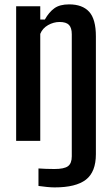

<svg xmlns="http://www.w3.org/2000/svg" viewBox="-20 -628 497 856"><path d="M223.5 207.5Q208.5 207.5 188.5 205.5Q168.5 203.5 151.5 201V123Q164.5 124 185 124.8Q205.5 125.5 222.5 125.5Q266 125.5 283 113Q300 100.5 300 69V-475Q300 -504 287.5 -517Q275 -530 245.5 -530Q219 -530 194.2 -516Q169.5 -502 159.5 -477V0H52V-600H159.5V-541H180Q198.5 -574 222.5 -591.2Q246.5 -608.5 288 -608.5Q347.5 -608.5 377.5 -575.5Q407.5 -542.5 407.5 -466V59.5Q407.5 138.5 363 173Q318.5 207.5 223.5 207.5Z"/></svg>

Font: Big Shoulders Medium
Style: Regular
Weight: 500
Designer: Patric King
Foundry: XO Type Co
Version: Version 2.002